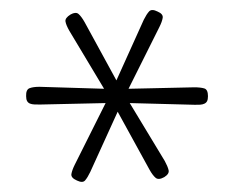

<svg xmlns="http://www.w3.org/2000/svg" viewBox="-20 -517 464 380"><path d="M264.6 -478Q270 -488.8 275.1 -494.4Q280.3 -500 292 -494.1Q303.2 -489.3 302 -481.7Q300.8 -474.1 295.4 -463.4L234.4 -341.3L364.3 -344.2Q377 -344.2 384.3 -342Q391.6 -339.8 391.6 -326.7Q391.6 -320.3 389.9 -316.9Q388.2 -313.5 384.5 -311.8Q380.9 -310.1 376.2 -309.8Q371.6 -309.6 365.7 -309.6L236.8 -313L306.2 -198.2Q312 -187.5 313.7 -180.2Q315.4 -172.9 305.2 -166.5Q293.9 -160.2 288.1 -165Q282.2 -169.9 275.9 -181.2L212.9 -295.9L158.7 -176.8Q153.3 -165.5 148.4 -159.9Q143.6 -154.3 132.3 -159.7Q120.1 -165 121.3 -172.6Q122.6 -180.2 127.9 -190.9L189 -313L59.1 -310.1Q52.7 -310.1 47.9 -310.3Q43 -310.5 39.3 -312Q35.6 -313.5 33.7 -316.9Q31.7 -320.3 31.7 -326.7Q31.2 -339.8 38.6 -342.5Q45.9 -345.2 58.1 -345.2L186 -341.3L117.2 -456.1Q110.8 -467.3 109.6 -474.4Q108.4 -481.4 119.6 -488.3Q129.9 -494.1 135.5 -489.3Q141.1 -484.4 147.5 -473.1L210.4 -357.9Z"/></svg>

Font: Gruppo
Style: Regular
Weight: 400
Foundry: Vernon Adams
Version: Version 1.000